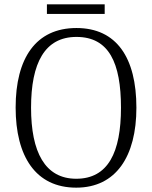

<svg xmlns="http://www.w3.org/2000/svg" viewBox="-20 -854 702 884"><path d="M196 -790H462V-834H196ZM331 10C514 10 608 -134 608 -358C608 -588 517 -725 332 -725C145 -725 52 -586 52 -359C52 -134 144 10 331 10ZM331 -31C187 -31 123 -154 123 -358C123 -564 186 -684 332 -684C482 -684 537 -564 537 -358C537 -153 478 -31 331 -31Z"/></svg>

Font: Noto Serif Devanagari SemiCondensed Light
Style: Regular
Weight: 300
Width: 4
Designer: Universal Thirst, Indian Type Foundry and the Monotype Design Team
Foundry: Monotype Imaging Inc.
Version: Version 2.004